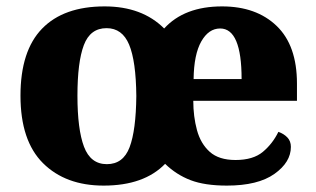

<svg xmlns="http://www.w3.org/2000/svg" viewBox="-20 -570 988 600"><path d="M304 10Q185 10 114.5 -60Q44 -130 44 -271Q44 -411 111.5 -480.5Q179 -550 307 -550Q424 -550 493 -481Q556 -550 674 -550Q781 -550 844.5 -489Q908 -428 908 -309V-255H584Q584 -206 595.5 -163.5Q607 -121 635.5 -95.5Q664 -70 716 -70Q771 -70 801.5 -95.5Q832 -121 850 -158Q867 -152 878 -140.5Q889 -129 889 -111Q889 -63 837.5 -26.5Q786 10 689 10Q620 10 575.5 -7Q531 -24 496 -58Q430 10 304 10ZM314 -57Q365 -57 385 -110Q405 -163 406 -270Q405 -379 383.5 -430.5Q362 -482 313 -482Q262 -482 242 -429Q222 -376 222 -271Q222 -166 242.5 -111.5Q263 -57 314 -57ZM735 -323Q735 -481 668 -481Q632 -481 609 -440.5Q586 -400 585 -323Z"/></svg>

Font: Noto Serif Telugu ExtraBold
Style: Regular
Weight: 800
Designer: Jelle Bosma - Monotype Design Team
Foundry: Monotype Imaging Inc.
Version: Version 2.005; ttfautohint (v1.8.4.7-5d5b)